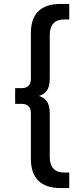

<svg xmlns="http://www.w3.org/2000/svg" viewBox="-20 -762 391 976"><path d="M288 194Q213 194 175 156.5Q137 119 137 46V-184Q137 -210 125 -222Q113 -234 92 -234H57V-314H92Q113 -314 125 -326Q137 -338 137 -364V-594Q137 -668 175 -705Q213 -742 288 -742H332V-663H307Q270 -663 251.5 -643Q233 -623 233 -585V-366Q233 -331 224 -311.5Q215 -292 197.5 -282.5Q180 -273 152 -268V-280Q180 -276 197.5 -266Q215 -256 224 -236.5Q233 -217 233 -182V37Q233 75 251.5 95Q270 115 307 115H332V194Z"/></svg>

Font: Montserrat Thin Medium
Style: Regular
Weight: 500
Version: Version 9.000